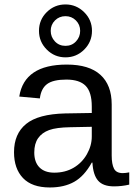

<svg xmlns="http://www.w3.org/2000/svg" viewBox="-20 -826 596 856"><path d="M202.1 9.8Q122.6 9.8 82.5 -32.2Q42.5 -74.2 42.5 -147.5Q42.5 -229.5 96.4 -273.4Q150.4 -317.4 270.5 -320.3L389.2 -322.3V-351.1Q389.2 -415.5 361.8 -443.4Q334.5 -471.2 275.9 -471.2Q216.8 -471.2 189.9 -451.2Q163.1 -431.2 157.7 -387.2L65.9 -395.5Q88.4 -538.1 277.8 -538.1Q377.4 -538.1 427.7 -492.4Q478 -446.8 478 -360.4V-132.8Q478 -93.8 488.3 -74Q498.5 -54.2 527.3 -54.2Q540 -54.2 556.2 -57.6V-2.9Q522.9 4.9 488.3 4.9Q439.5 4.9 417.2 -20.8Q395 -46.4 392.1 -101.1H389.2Q355.5 -40.5 310.8 -15.4Q266.1 9.8 202.1 9.8ZM222.2 -56.2Q270.5 -56.2 308.1 -78.1Q345.7 -100.1 367.4 -138.4Q389.2 -176.8 389.2 -217.3V-260.7L293 -258.8Q231 -257.8 199 -246.1Q167 -234.4 149.9 -210Q132.8 -185.5 132.8 -146Q132.8 -103 156 -79.6Q179.2 -56.2 222.2 -56.2ZM390.1 -688.5Q390.1 -639.6 355.5 -605Q320.8 -570.3 272 -570.3Q223.1 -570.3 188.5 -605Q153.8 -639.6 153.8 -688.5Q153.8 -737.8 188.5 -772Q223.1 -806.2 272 -806.2Q320.3 -806.2 355.2 -771.7Q390.1 -737.3 390.1 -688.5ZM337.4 -688.5Q337.4 -715.8 318.4 -734.9Q299.3 -753.9 272 -753.9Q244.1 -753.9 225.1 -734.9Q206.1 -715.8 206.1 -688.5Q206.1 -661.6 224.6 -641.6Q243.2 -621.6 272 -621.6Q300.3 -621.6 318.8 -641.4Q337.4 -661.1 337.4 -688.5Z"/></svg>

Font: Liberation Sans
Style: Regular
Weight: 400
Designer: Steve Matteson
Foundry: Ascender Corporation
Version: Version 2.00.1